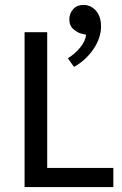

<svg xmlns="http://www.w3.org/2000/svg" viewBox="-20 -761 496 781"><path d="M80 -630H172V-78H441V0H80ZM312 -624Q297 -627 279.5 -641.5Q262 -656 262 -682Q262 -706 277.5 -723.5Q293 -741 321 -741Q333 -741 345 -736Q357 -731 367.5 -720.5Q378 -710 384.5 -693.5Q391 -677 391 -653Q391 -630 383 -606.5Q375 -583 360 -561Q345 -539 325 -520.5Q305 -502 281 -489L256 -524Q284 -541 306 -567.5Q328 -594 330 -620Z"/></svg>

Font: Mukta Vaani
Style: Regular
Weight: 400
Designer: Noopur Datye, Girish Dalvi, Yashodeep Gholap, Pallavi Karambelkar
Foundry: Ek Type
Version: Version 2.538;PS 1.000;hotconv 16.6.51;makeotf.lib2.5.65220;